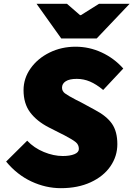

<svg xmlns="http://www.w3.org/2000/svg" viewBox="-20 -970 697 1003"><path d="M12 -126 122 -235Q158 -197 209 -176Q260 -155 308 -155Q345 -155 368.5 -164.5Q392 -174 392 -192Q392 -214 375.5 -227.5Q359 -241 317 -263L299 -272L234 -305Q172 -337 137.5 -383Q103 -429 103 -499Q103 -561 140 -613Q177 -665 239 -695.5Q301 -726 375 -726Q446 -726 511 -696Q576 -666 624 -612L519 -500Q483 -530 450 -544Q417 -558 381 -558Q343 -558 323.5 -545.5Q304 -533 304 -512Q304 -494 319 -482.5Q334 -471 378 -448L404 -435L474 -397Q537 -364 565 -323.5Q593 -283 593 -217Q593 -154 557 -101.5Q521 -49 454 -18Q387 13 298 13Q219 13 144 -22Q69 -57 12 -126ZM171 -950H330L398 -891H403L497 -950H657L485 -769H300Z"/></svg>

Font: Nebula Sans Black
Style: Regular
Weight: 900
Italic angle: -9°
Designer: Paul D. Hunt for Adobe (as Source Sans)
Foundry: Nebula Entertainment & Broadcasting LLC
Version: Version 1.010